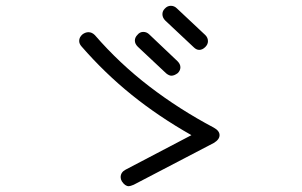

<svg xmlns="http://www.w3.org/2000/svg" viewBox="-20 -589 1040 662"><path d="M648 -426 550 -518Q540 -528 540 -540Q540 -551 548 -559Q557 -569 569 -569Q581 -569 590 -560L688 -468Q697 -459 697 -447Q697 -436 688 -427Q678 -417 667 -417Q657 -417 648 -426ZM553 -336 455 -428Q445 -438 445 -449Q445 -460 454 -469Q462 -479 474 -479Q486 -479 495 -470L592 -378Q602 -368 602 -357Q602 -346 593 -337Q581 -328 571 -328Q563 -328 553 -336ZM441 48Q429 53 424 53Q411 53 400 36Q396 29 396 22Q396 5 413 -4L640 -123Q527 -187 434 -262Q341 -337 261 -429Q253 -438 253 -448Q253 -461 265 -471Q275 -478 285 -478Q297 -478 307 -468Q392 -370 495 -291Q598 -212 717 -149Q737 -138 737 -123Q737 -108 717 -96Z"/></svg>

Font: Hachi Maru Pop
Style: Regular
Weight: 400
Designer: Nontynet
Foundry: Nontynet
Version: Version 1.300